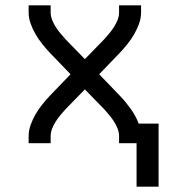

<svg xmlns="http://www.w3.org/2000/svg" viewBox="-20 -540 640 724"><path d="M578 164H495V0H429V-26Q429 -41 423.5 -55Q418 -69 410 -81.5Q402 -94 392.5 -105.5Q383 -117 373 -128L300 -203L227 -128Q217 -117 207.5 -105.5Q198 -94 190 -81.5Q182 -69 176.5 -55Q171 -41 171 -26V0H88V-26Q88 -48 95.5 -69Q103 -90 114 -109Q125 -128 139 -145.5Q153 -163 168 -179L246 -260L168 -341Q153 -357 139 -374.5Q125 -392 114 -411Q103 -430 95.5 -451Q88 -472 88 -494V-520H171V-494Q171 -479 176.5 -465Q182 -451 190 -438.5Q198 -426 207.5 -414.5Q217 -403 227 -392L300 -317L373 -392Q383 -403 392.5 -414.5Q402 -426 410 -438.5Q418 -451 423.5 -465Q429 -479 429 -494V-520H512V-494Q512 -472 504.5 -451Q497 -430 486 -411Q475 -392 461 -374.5Q447 -357 432 -341L354 -260L432 -179Q454 -156 473 -129.5Q492 -103 503 -74H578Z"/></svg>

Font: Zed Sans Extended
Style: Regular
Weight: 400
Width: 7
Designer: Belleve Invis
Foundry: Belleve Invis
Version: Version 1.0.0; ttfautohint (v1.8.4)